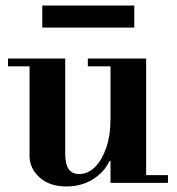

<svg xmlns="http://www.w3.org/2000/svg" viewBox="-20 -662 639 695"><path d="M220 13Q160 13 123.5 -19.5Q87 -52 87 -98V-435H216V-107Q216 -68 228.5 -50Q241 -32 266 -32Q299 -32 324.5 -58Q350 -84 365 -128.5Q380 -173 380 -229L400 -79H376Q357 -38 315.5 -12.5Q274 13 220 13ZM380 0V-28H588V0ZM9 -422V-450H216V-422ZM380 -15V-435H509V-15ZM298 -422V-450H509V-422ZM133 -562V-642H466V-562Z"/></svg>

Font: Libre Bodoni SemiBold
Style: Regular
Weight: 600
Designer: Pablo Impallari, Rodrigo Fuenzalida
Foundry: Impallari Type
Version: Version 2.005;gftools[0.9.23]